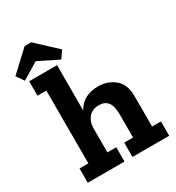

<svg xmlns="http://www.w3.org/2000/svg" viewBox="-245 -1004 1032 1127"><g transform="rotate(-30 271.5 -440.0)"><path d="M277 -753 243 -704 108 -771 -4 -703 -39 -754 96 -880H141ZM568 0H319V-97H379V-254Q379 -312 358.5 -337Q338 -362 300 -362Q256 -362 231.5 -335Q207 -308 205 -264V-97H265V0H16V-97H76V-590H16V-688H205V-382Q250 -460 350 -460Q414 -460 461 -422Q508 -384 508 -304V-97H568Z"/></g></svg>

Font: Zilla Slab Bold
Style: Bold
Weight: 700
Designer: Typotheque.com
Foundry: Typotheque type foundry
Version: Version 1.1; 2017; ttfautohint (v1.6)